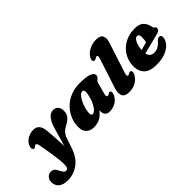

<svg xmlns="http://www.w3.org/2000/svg" viewBox="-151 -1399 2323 2323"><g transform="rotate(-45 1010.0 -237.5)"><path d="M379 -314Q402.5 -394 438 -439.5Q473.5 -485 523.5 -485Q563 -485 586.5 -458.2Q610 -431.5 610 -386.5Q610 -334 581.8 -300.2Q553.5 -266.5 509 -244.5Q467.5 -224 440.8 -196.5Q414 -169 397 -118L357 1Q315 125 232.8 185Q150.5 245 48 245Q-30 245 -70 209.8Q-110 174.5 -110 115Q-110 77.5 -84.8 50.2Q-59.5 23 -20 23Q3.5 23 19.5 35.5Q35.5 48 46.5 66.8Q57.5 85.5 67.2 104Q77 122.5 88 135Q99 147.5 115 147.5Q134 147.5 144.8 131.8Q155.5 116 155.5 70.5Q155.5 41.5 150.5 -5.5Q145.5 -52.5 137.5 -106.2Q129.5 -160 120.5 -211.2Q111.5 -262.5 104 -301Q96.5 -338.5 78 -338.5Q68 -338.5 56.5 -326.5Q43.5 -314 26 -318.5Q17.5 -320.5 11.2 -331.8Q5 -343 11.5 -368.5Q19.5 -400 44.5 -426.5Q69.5 -453 106.8 -469Q144 -485 188.5 -485Q230 -485 258 -456.5Q286 -428 292.5 -369.5Q298.5 -314.5 303.8 -235.8Q309 -157 311.5 -81.5Z M1103 -194.5Q1087.5 -137 1113 -137Q1120.5 -137 1125.5 -139.8Q1130.5 -142.5 1139 -148Q1155.5 -160.5 1169.5 -153Q1191.5 -141 1171.5 -94Q1150.5 -44.5 1102.8 -15Q1055 14.5 994.5 14.5Q955.5 14.5 935.8 -9.5Q916 -33.5 916 -75Q916 -81 916 -87.5Q848.5 14.5 724.5 14.5Q656.5 14.5 620 -31Q583.5 -76.5 595.5 -169Q602.5 -227 630.8 -283.5Q659 -340 707.8 -386Q756.5 -432 825 -459.5Q893.5 -487 982 -487Q1100 -487 1148 -465Q1196 -443 1191.5 -407.5Q1188.5 -387 1178 -377.5Q1167.5 -368 1156 -359Q1144.5 -350 1139.5 -331ZM806 -177.5Q800 -139 807.5 -124.2Q815 -109.5 827.5 -109.5Q850 -109.5 876.2 -138.8Q902.5 -168 924.8 -218.2Q947 -268.5 957 -331.5Q962 -363.5 955 -379.5Q948 -395.5 932.5 -395.5Q912.5 -395.5 892.5 -375.8Q872.5 -356 855 -323.8Q837.5 -291.5 824.5 -253.2Q811.5 -215 806 -177.5Z M1581 -577.5 1456.5 -195Q1445.5 -161 1448.2 -149.2Q1451 -137.5 1461.5 -137.5Q1471.5 -137.5 1486.5 -147.5Q1506.5 -161.5 1521 -151.5Q1531 -144.5 1531.2 -128.8Q1531.5 -113 1519.5 -90Q1494.5 -42.5 1445.8 -13.8Q1397 15 1331 15Q1253.5 15 1235.2 -30Q1217 -75 1241 -147L1359 -510.5Q1370.5 -545.5 1369.5 -559Q1368.5 -572.5 1356 -572.5Q1346.5 -572.5 1329 -561.5Q1316.5 -553.5 1307.5 -552.8Q1298.5 -552 1291 -556.5Q1280 -563 1279.5 -579.2Q1279 -595.5 1292 -617.5Q1319.5 -663.5 1374.2 -691.8Q1429 -720 1492 -720Q1562 -720 1582.2 -681.8Q1602.5 -643.5 1581 -577.5Z M2087.5 -156Q2081.5 -112.5 2047 -73.5Q2012.5 -34.5 1949.8 -9.8Q1887 15 1797 15Q1676 15 1626.2 -43.8Q1576.5 -102.5 1585 -198.5Q1592.5 -280 1636.2 -344.8Q1680 -409.5 1752.2 -447.2Q1824.5 -485 1918 -485Q1996 -485 2032.5 -449Q2069 -413 2080.5 -356Q2082.5 -344.5 2086.5 -335.2Q2090.5 -326 2097 -323Q2114.5 -315.5 2114.5 -296.5Q2114.5 -281 2103 -267.2Q2091.5 -253.5 2061.5 -246Q2030.5 -238 1985 -226.5Q1939.5 -215 1889.5 -202.2Q1839.5 -189.5 1796 -179Q1811 -108.5 1880.5 -108.5Q1917.5 -108.5 1947.8 -125.2Q1978 -142 2002 -169Q2019 -189 2031 -196.5Q2043 -204 2058 -204Q2074.5 -204 2082.8 -191Q2091 -178 2087.5 -156ZM1794 -245Q1793.5 -242.5 1793.5 -240.5Q1821 -247.5 1848.8 -255Q1876.5 -262.5 1898 -268.5Q1907 -302.5 1907.5 -350Q1907.5 -399.5 1873.5 -399.5Q1847 -399.5 1823.8 -358Q1800.5 -316.5 1794 -245Z"/></g></svg>

Font: Fraunces 9pt Soft Black
Style: Italic
Weight: 900
Italic angle: -16°
Version: Version 1.000;[b76b70a41]